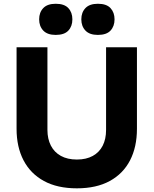

<svg xmlns="http://www.w3.org/2000/svg" viewBox="-20 -981 816 1020"><path d="M388.2 19.5Q284.8 19.5 213.5 -19.4Q142.2 -58.2 105.1 -129.2Q68 -200.2 68 -296.8V-730H232V-290.8Q232 -243.2 250.2 -207.6Q268.5 -172 303.4 -152.8Q338.3 -133.5 388.4 -133.5Q438.5 -133.5 473.1 -152.8Q507.7 -172 525.6 -207.1Q543.5 -242.2 543.5 -290.8V-730H707.5V-296.8Q707.5 -200.2 670.9 -129.2Q634.2 -58.2 563.1 -19.4Q492 19.5 388.2 19.5ZM276 -795.5Q231.8 -795.5 209.9 -818.6Q188 -841.7 188 -878.3Q188 -915 209.9 -938Q231.8 -961 276 -961Q321.8 -961 343.1 -937.9Q364.5 -914.8 364.5 -878.2Q364.5 -841.5 343.1 -818.5Q321.8 -795.5 276 -795.5ZM500 -795.5Q455.8 -795.5 433.9 -818.6Q412 -841.7 412 -878.3Q412 -915 433.9 -938Q455.8 -961 500 -961Q545.8 -961 567.1 -937.9Q588.5 -914.8 588.5 -878.2Q588.5 -841.5 567.1 -818.5Q545.8 -795.5 500 -795.5Z"/></svg>

Font: SVN-Sora Variable
Style: Regular
Weight: 400
Designer: Jonathan Barnbrook, Julián Moncada
Foundry: Barnbrook Fonts
Version: Version 2.000 - Viet hoa boi STYLEno.1 Fonts